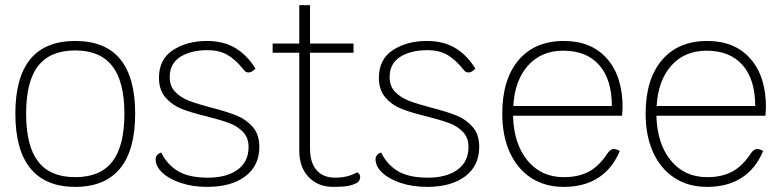

<svg xmlns="http://www.w3.org/2000/svg" viewBox="-20 -720 3052 750"><path d="M40 -276Q40 -560 274 -560Q508 -560 508 -276Q508 -134 449 -62Q390 10 274 10Q158 10 99 -62Q40 -134 40 -276ZM466 -276Q466 -401 418.5 -462Q371 -523 274 -523Q176 -523 129 -462.5Q82 -402 82 -276Q82 -150 129 -89Q176 -28 274 -28Q372 -28 419 -89Q466 -150 466 -276Z M588 -98Q588 -108 594.5 -115Q601 -122 610 -124Q632 -78 674.5 -52Q717 -26 793 -26Q865 -26 908 -57Q951 -88 951 -146Q951 -182 929.5 -204.5Q908 -227 876 -239Q844 -251 789 -265Q727 -280 690 -294.5Q653 -309 627 -338.5Q601 -368 601 -416Q601 -489 656 -524.5Q711 -560 788 -560Q854 -560 900 -532Q946 -504 978 -452Q970 -444 964 -440.5Q958 -437 950 -437Q944 -437 939.5 -440Q935 -443 929 -451Q901 -486 869.5 -505Q838 -524 790 -524Q726 -524 684.5 -498Q643 -472 643 -419Q643 -383 664.5 -361Q686 -339 718 -326.5Q750 -314 804 -300Q866 -284 903.5 -269Q941 -254 967 -224.5Q993 -195 993 -146Q993 -73 938.5 -31.5Q884 10 789 10Q732 10 686 -5.5Q640 -21 614 -45.5Q588 -70 588 -98Z M1387 -29Q1387 -22 1383.5 -15.5Q1380 -9 1375 -6Q1358 3 1338 6.5Q1318 10 1282 10Q1222 10 1185.5 -28.5Q1149 -67 1149 -131V-514H1045V-550H1149V-700H1191V-550H1361V-514H1191V-140Q1191 -85 1216.5 -55.5Q1242 -26 1289 -26Q1339 -26 1375 -47Q1387 -40 1387 -29Z M1447 -98Q1447 -108 1453.5 -115Q1460 -122 1469 -124Q1491 -78 1533.5 -52Q1576 -26 1652 -26Q1724 -26 1767 -57Q1810 -88 1810 -146Q1810 -182 1788.5 -204.5Q1767 -227 1735 -239Q1703 -251 1648 -265Q1586 -280 1549 -294.5Q1512 -309 1486 -338.5Q1460 -368 1460 -416Q1460 -489 1515 -524.5Q1570 -560 1647 -560Q1713 -560 1759 -532Q1805 -504 1837 -452Q1829 -444 1823 -440.5Q1817 -437 1809 -437Q1803 -437 1798.5 -440Q1794 -443 1788 -451Q1760 -486 1728.5 -505Q1697 -524 1649 -524Q1585 -524 1543.5 -498Q1502 -472 1502 -419Q1502 -383 1523.5 -361Q1545 -339 1577 -326.5Q1609 -314 1663 -300Q1725 -284 1762.5 -269Q1800 -254 1826 -224.5Q1852 -195 1852 -146Q1852 -73 1797.5 -31.5Q1743 10 1648 10Q1591 10 1545 -5.5Q1499 -21 1473 -45.5Q1447 -70 1447 -98Z M2410 -268H1984Q1987 -158 2040.5 -93Q2094 -28 2182 -28Q2240 -28 2280 -49.5Q2320 -71 2351 -118Q2364 -138 2377 -138Q2388 -138 2401 -130Q2372 -61 2317 -25.5Q2262 10 2182 10Q2109 10 2055 -25Q2001 -60 1971.5 -124.5Q1942 -189 1942 -276Q1942 -410 2005.5 -485Q2069 -560 2183 -560Q2290 -560 2351 -491Q2412 -422 2412 -300ZM2370 -306Q2370 -410 2320.5 -466Q2271 -522 2180 -522Q2095 -522 2043 -464.5Q1991 -407 1985 -306Z M2970 -268H2544Q2547 -158 2600.5 -93Q2654 -28 2742 -28Q2800 -28 2840 -49.5Q2880 -71 2911 -118Q2924 -138 2937 -138Q2948 -138 2961 -130Q2932 -61 2877 -25.5Q2822 10 2742 10Q2669 10 2615 -25Q2561 -60 2531.5 -124.5Q2502 -189 2502 -276Q2502 -410 2565.5 -485Q2629 -560 2743 -560Q2850 -560 2911 -491Q2972 -422 2972 -300ZM2930 -306Q2930 -410 2880.5 -466Q2831 -522 2740 -522Q2655 -522 2603 -464.5Q2551 -407 2545 -306Z"/></svg>

Font: Krub ExtraLight
Style: Regular
Weight: 275
Designer: Ekaluck Peanpanawate
Foundry: Cadson Demak Co.,Ltd.
Version: Version 1.000; ttfautohint (v1.6)